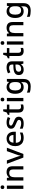

<svg xmlns="http://www.w3.org/2000/svg" viewBox="2607 -3391 1024 6278"><g transform="rotate(-90 3119.0 -252.0)"><path d="M137 -744Q161 -744 179 -730Q197 -716 197 -683Q197 -651 179 -636.5Q161 -622 137 -622Q111 -622 93.5 -636.5Q76 -651 76 -683Q76 -716 93.5 -730Q111 -744 137 -744ZM189 -539V0H83V-539Z M628 -549Q722 -549 772 -502Q822 -455 822 -351V0H717V-336Q717 -462 606 -462Q523 -462 492 -413Q461 -364 461 -272V0H355V-539H439L454 -467H460Q486 -509 531.5 -529Q577 -549 628 -549Z M1106 0 902 -539H1014L1126 -224Q1137 -193 1148 -154.5Q1159 -116 1162 -91H1166Q1170 -116 1182 -155Q1194 -194 1204 -224L1316 -539H1428L1223 0Z M1723 -549Q1829 -549 1890 -483.5Q1951 -418 1951 -305V-247H1589Q1591 -164 1632.5 -120Q1674 -76 1749 -76Q1801 -76 1841.5 -85.5Q1882 -95 1925 -114V-26Q1884 -8 1843 1Q1802 10 1745 10Q1666 10 1606.5 -21Q1547 -52 1513.5 -113.5Q1480 -175 1480 -265Q1480 -356 1510.5 -419Q1541 -482 1595.5 -515.5Q1650 -549 1723 -549ZM1723 -467Q1666 -467 1631.5 -430Q1597 -393 1591 -325H1845Q1844 -388 1814.5 -427.5Q1785 -467 1723 -467Z M2441 -152Q2441 -73 2383 -31.5Q2325 10 2222 10Q2165 10 2124.5 1.5Q2084 -7 2050 -23V-116Q2085 -99 2132.5 -85.5Q2180 -72 2225 -72Q2285 -72 2311.5 -91Q2338 -110 2338 -142Q2338 -160 2328 -174.5Q2318 -189 2290.5 -204.5Q2263 -220 2210 -240Q2158 -261 2122.5 -281.5Q2087 -302 2068 -330.5Q2049 -359 2049 -404Q2049 -474 2105.5 -511.5Q2162 -549 2255 -549Q2304 -549 2347.5 -539Q2391 -529 2432 -511L2397 -430Q2362 -445 2325 -455.5Q2288 -466 2250 -466Q2202 -466 2177 -451Q2152 -436 2152 -409Q2152 -390 2164 -376Q2176 -362 2204.5 -348Q2233 -334 2283 -314Q2333 -295 2368.5 -275Q2404 -255 2422.5 -226Q2441 -197 2441 -152Z M2761 -76Q2782 -76 2804 -79.5Q2826 -83 2842 -89V-9Q2824 -1 2795.5 4.5Q2767 10 2738 10Q2694 10 2657 -5Q2620 -20 2598.5 -57Q2577 -94 2577 -160V-458H2502V-506L2581 -546L2618 -660H2683V-539H2837V-458H2683V-162Q2683 -118 2704.5 -97Q2726 -76 2761 -76Z M3004 -744Q3028 -744 3046 -730Q3064 -716 3064 -683Q3064 -651 3046 -636.5Q3028 -622 3004 -622Q2978 -622 2960.5 -636.5Q2943 -651 2943 -683Q2943 -716 2960.5 -730Q2978 -744 3004 -744ZM3056 -539V0H2950V-539Z M3408 -549Q3515 -549 3573 -468H3578L3590 -539H3676V7Q3676 122 3614.5 181Q3553 240 3427 240Q3368 240 3319.5 232Q3271 224 3230 207V114Q3316 156 3433 156Q3499 156 3535 118.5Q3571 81 3571 13V-5Q3571 -18 3572 -39Q3573 -60 3574 -71H3570Q3543 -29 3502 -9.5Q3461 10 3408 10Q3306 10 3248.5 -63.5Q3191 -137 3191 -268Q3191 -398 3248.5 -473.5Q3306 -549 3408 -549ZM3430 -461Q3367 -461 3333.5 -411Q3300 -361 3300 -267Q3300 -173 3333.5 -124Q3367 -75 3432 -75Q3506 -75 3540.5 -115.5Q3575 -156 3575 -248V-268Q3575 -371 3540 -416Q3505 -461 3430 -461Z M4051 -549Q4152 -549 4202.5 -504.5Q4253 -460 4253 -365V0H4178L4157 -75H4153Q4118 -31 4079.5 -10.5Q4041 10 3973 10Q3900 10 3852 -29.5Q3804 -69 3804 -153Q3804 -235 3866 -278Q3928 -321 4057 -325L4149 -328V-358Q4149 -417 4122 -441.5Q4095 -466 4046 -466Q4005 -466 3967 -454Q3929 -442 3894 -425L3860 -502Q3898 -522 3947.5 -535.5Q3997 -549 4051 -549ZM4076 -257Q3984 -253 3948.5 -226.5Q3913 -200 3913 -152Q3913 -110 3938 -91Q3963 -72 4003 -72Q4065 -72 4106.5 -107Q4148 -142 4148 -212V-259Z M4610 -76Q4631 -76 4653 -79.5Q4675 -83 4691 -89V-9Q4673 -1 4644.5 4.5Q4616 10 4587 10Q4543 10 4506 -5Q4469 -20 4447.5 -57Q4426 -94 4426 -160V-458H4351V-506L4430 -546L4467 -660H4532V-539H4686V-458H4532V-162Q4532 -118 4553.5 -97Q4575 -76 4610 -76Z M4853 -744Q4877 -744 4895 -730Q4913 -716 4913 -683Q4913 -651 4895 -636.5Q4877 -622 4853 -622Q4827 -622 4809.5 -636.5Q4792 -651 4792 -683Q4792 -716 4809.5 -730Q4827 -744 4853 -744ZM4905 -539V0H4799V-539Z M5344 -549Q5438 -549 5488 -502Q5538 -455 5538 -351V0H5433V-336Q5433 -462 5322 -462Q5239 -462 5208 -413Q5177 -364 5177 -272V0H5071V-539H5155L5170 -467H5176Q5202 -509 5247.5 -529Q5293 -549 5344 -549Z M5887 -549Q5994 -549 6052 -468H6057L6069 -539H6155V7Q6155 122 6093.5 181Q6032 240 5906 240Q5847 240 5798.5 232Q5750 224 5709 207V114Q5795 156 5912 156Q5978 156 6014 118.5Q6050 81 6050 13V-5Q6050 -18 6051 -39Q6052 -60 6053 -71H6049Q6022 -29 5981 -9.5Q5940 10 5887 10Q5785 10 5727.5 -63.5Q5670 -137 5670 -268Q5670 -398 5727.5 -473.5Q5785 -549 5887 -549ZM5909 -461Q5846 -461 5812.5 -411Q5779 -361 5779 -267Q5779 -173 5812.5 -124Q5846 -75 5911 -75Q5985 -75 6019.5 -115.5Q6054 -156 6054 -248V-268Q6054 -371 6019 -416Q5984 -461 5909 -461Z"/></g></svg>

Font: Noto Sans Kannada Medium
Style: Regular
Weight: 500
Designer: Jelle Bosma - Monotype Design Team
Foundry: Monotype Imaging Inc.
Version: Version 2.005; ttfautohint (v1.8.4.7-5d5b)